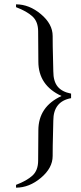

<svg xmlns="http://www.w3.org/2000/svg" viewBox="-20 -757 373 886"><path d="M308 -325V-304Q226 -289 226 -200Q226 -183 224.5 -134Q223 -85 223 -37Q223 18 169 63.5Q115 109 54 109V96Q104 77 130 53Q156 29 156 -16Q156 -39 156.5 -85Q157 -131 157 -155Q157 -265 264 -314Q157 -363 157 -473Q157 -497 156.5 -543Q156 -589 156 -612Q156 -657 130 -681Q104 -705 54 -724V-737Q115 -737 169 -691.5Q223 -646 223 -591Q223 -543 224.5 -494Q226 -445 226 -428Q226 -382 246 -357.5Q266 -333 308 -325Z"/></svg>

Font: Academico
Style: Regular
Weight: 400
Foundry: Steinberg Media Technologies GmbH
Version: Version 0.902